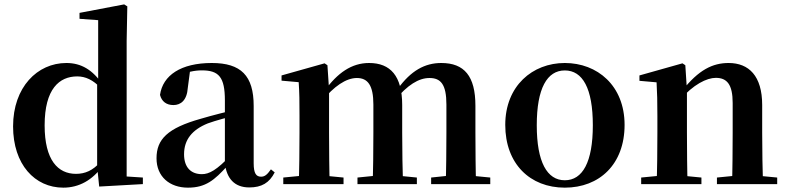

<svg xmlns="http://www.w3.org/2000/svg" viewBox="-20 -839 3591 875"><path d="M268.5 16.2C340.8 16.2 401.6 -18.9 446.1 -80.8H456.6L437.8 -100.9C402.9 -61.9 368.1 -46.7 326.3 -46.7C244.5 -46.7 183.4 -108.5 183.4 -267.7C183.4 -434.4 250.7 -490.8 331.9 -490.8C369.1 -490.8 403.6 -475.5 440.3 -436.8L457.1 -453.6H447.8C402.2 -521.1 349.6 -551.9 282.5 -551.9C150.3 -551.9 39.6 -441.8 39.6 -263.1C39.6 -89.6 138.5 16.2 268.5 16.2ZM432 11.2 631.1 0V-29.9L557.2 -34.7V-652.7L560.2 -810L545.9 -819L342.4 -780.3V-753.3L427.4 -747.1V-468.4L422.7 -457.2V-81.1Z M836.6 16.2C917.4 16.2 957.5 -18.5 1015.7 -82.4H1050.8L1035.3 -135.5C967.4 -62.3 932.2 -45.3 900 -45.3C851.3 -45.3 818.8 -75.1 818.8 -135.9C818.8 -202.7 855.7 -247.7 927.1 -276.7C962.3 -289.6 1020.3 -304.9 1074 -318.9V-344.4C1020.7 -331.6 947.3 -313.4 895.4 -297.9C743 -255.1 693.3 -204.1 693.3 -117.6C693.3 -33.9 753.1 16.2 836.6 16.2ZM1116.1 15.2C1172.2 15.2 1207.5 -5.4 1231.9 -53.4L1214.7 -67.2C1196.5 -41.2 1185.3 -33.8 1169.7 -33.8C1147.7 -33.8 1136.1 -48.4 1136.1 -94.8V-356.2C1136.1 -494.2 1078.2 -551.9 945.1 -551.9C804.4 -551.9 721.8 -495.7 709.2 -406.5C716.9 -376.3 738.6 -360.2 770.3 -360.2C803.7 -360.2 832.1 -381.6 835.9 -439.2L846.1 -516.3L783.8 -491.2C831.9 -510.9 865.8 -518.3 900 -518.3C977.1 -518.3 1004.9 -487.8 1004.9 -381.4V-94C1013 -26.4 1047.7 15.2 1116.1 15.2Z M1271 0H1545.6V-29.9L1439.7 -40.2H1376.6L1271 -29.9ZM1341.2 0H1482.6C1480.6 -50.2 1479.6 -165.6 1479.6 -234.8V-431L1472.2 -541.7L1459.2 -550.4L1263.1 -495.2V-471.4L1341.2 -464.5C1344.6 -415.2 1344.9 -377 1344.9 -311.2V-234.8C1344.9 -165.6 1343.9 -50.2 1341.2 0ZM1609.1 0H1879.8V-29.9L1775.6 -40.2H1711.5L1609.1 -29.9ZM1677.9 0H1816.6C1814.6 -50.2 1812.9 -162.8 1812.9 -234.8V-360.5C1812.9 -492.9 1759 -551.9 1662.1 -551.9C1581.9 -551.9 1518.3 -506.5 1459.3 -425.7H1443L1448.2 -379.4C1501.3 -444.9 1556.8 -483.5 1606.4 -483.5C1656.3 -483.5 1681.6 -449.9 1681.6 -362.5V-234.8C1681.6 -162.8 1680.6 -50.2 1677.9 0ZM1944.8 0H2214.3V-29.9L2108.8 -40.2H2042.8L1944.8 -29.9ZM2011.1 0H2149.6C2147.6 -50.2 2146.6 -162.8 2146.6 -234.8V-357C2146.6 -492.2 2095.9 -551.9 1990.9 -551.9C1916.3 -551.9 1852.6 -517.1 1792.7 -433.9H1773.1L1780 -382.8C1836.8 -451.5 1888.1 -483.5 1937.1 -483.5C1988.3 -483.5 2014.4 -455.1 2014.4 -362.5V-234.8C2014.4 -162.8 2013.4 -50.2 2011.1 0Z M2554 16.2C2711.7 16.2 2826.4 -90.2 2826.4 -269.8C2826.4 -449.1 2702 -551.9 2554 -551.9C2406.7 -551.9 2282.6 -447.6 2282.6 -269.8C2282.6 -92.4 2395.5 16.2 2554 16.2ZM2554 -17.5C2473.3 -17.5 2426.2 -100.3 2426.2 -268.1C2426.2 -436.6 2473.3 -518 2554 -518C2635.2 -518 2681.7 -436.6 2681.7 -268.1C2681.7 -100.3 2635.2 -17.5 2554 -17.5Z M2902 0H3176.6V-29.9L3070.7 -40.2H3007.6L2902 -29.9ZM2972.2 0H3113.6C3111.6 -50.2 3110.6 -165.6 3110.6 -234.8V-428L3103.2 -541.7L3090.2 -550.4L2894.1 -495.2V-470.7L2972.2 -463.8C2974.9 -415.2 2975.9 -376.3 2975.9 -310.2V-234.8C2975.9 -165.6 2974.9 -50.2 2972.2 0ZM3247.3 0H3521.9V-29.9L3413.8 -40.2H3351.2L3247.3 -29.9ZM3316 0H3457.2C3455.2 -50.2 3453.5 -162.8 3453.5 -234.8V-360.5C3453.5 -492.9 3392.8 -551.9 3300.5 -551.9C3227.8 -551.9 3163.8 -520.8 3088.9 -425.7H3073.6L3078.5 -383.3C3139.4 -454.2 3201 -484.2 3242.2 -484.2C3293 -484.2 3319 -454.1 3319 -369.8V-234.8C3319 -162.8 3318 -50.2 3316 0Z"/></svg>

Font: Source Han Serif CN VF
Style: Regular
Weight: 250
Designer: Ryoko NISHIZUKA 西塚涼子 (kana & ideographs); Frank Grießhammer (Latin, Greek & Cyrillic); Wenlong ZHANG 张文龙 (bopomofo); San
Foundry: Adobe
Version: Version 2.002;hotconv 1.1.0;makeotfexe 2.6.0